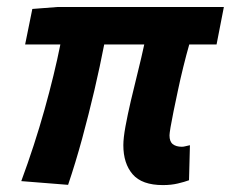

<svg xmlns="http://www.w3.org/2000/svg" viewBox="-20 -516 658 547"><path d="M444.3 11.3Q384.3 11.3 357.9 -19.5Q331.4 -50.3 331.4 -102.4Q331.4 -122.6 337.4 -155.6Q343.5 -188.7 352.8 -228.9Q362.2 -269.1 372.6 -310.6Q383 -352.2 391 -389.4H276.9Q265 -327.9 249 -259.2Q232.9 -190.6 214.1 -121.3Q195.2 -52 174 10.6L40.6 0Q78.2 -101.7 106.7 -203.2Q135.1 -304.7 152 -389.4H51.6L72.1 -490.5L144.4 -496.1H617.8L597 -389.4H519.2Q510.5 -358.9 502.2 -325.2Q493.9 -291.6 487 -258.7Q480 -225.8 474.4 -198.6Q468.8 -171.3 465.8 -153.3Q462.9 -135.3 462.9 -130.3Q462.9 -112.6 472.3 -105.3Q481.7 -97.9 498.1 -97.9Q503.1 -97.9 508.4 -99.4Q513.8 -100.9 521.1 -102.3L518.5 -2.5Q505.9 2.2 486.9 6.7Q467.8 11.3 444.3 11.3Z"/></svg>

Font: Source Sans 3
Style: Italic
Weight: 200
Italic angle: -11°
Designer: Paul D. Hunt
Foundry: Adobe
Version: Version 3.046;hotconv 1.0.118;makeotfexe 2.5.65603